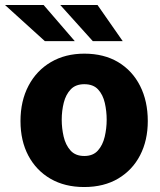

<svg xmlns="http://www.w3.org/2000/svg" viewBox="-53 -743 645 773"><path d="M286 10Q208 10 150.5 -23.2Q93 -56.5 61.2 -116.2Q29.5 -176 29.5 -255.5Q29.5 -336.5 61.8 -397.8Q94 -459 152 -493Q210 -527 286.5 -527Q365.5 -527 422.8 -492.8Q480 -458.5 511 -397.2Q542 -336 542 -255.5Q542 -178 511.2 -118.2Q480.5 -58.5 423 -24.2Q365.5 10 286 10ZM286.5 -115Q321.5 -115 341 -136.8Q360.5 -158.5 368.5 -192.2Q376.5 -226 376.5 -261Q376.5 -295.5 369 -328.5Q361.5 -361.5 342 -382.8Q322.5 -404 286.5 -404Q251.5 -404 231.8 -383.2Q212 -362.5 203.8 -329.8Q195.5 -297 195.5 -261Q195.5 -227 203.2 -193.2Q211 -159.5 230.8 -137.2Q250.5 -115 286.5 -115ZM339.5 -723 441 -577.5H320.5L189.5 -723ZM122.5 -723 248 -577.5H127.5L-33 -723Z"/></svg>

Font: Public Sans ExtraBold
Style: Regular
Weight: 800
Designer: The Public Sans Project Authors: Dan O. Williams and USWDS (Libre Franklin designed by Pablo Impallari and Rodrigo Fuenz
Version: Version 1.007